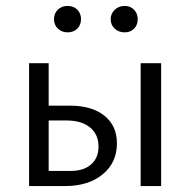

<svg xmlns="http://www.w3.org/2000/svg" viewBox="-20 -627 640 647"><path d="M78 -414H144V-271H215Q290 -271 332 -237Q374 -203 374 -144Q374 -79 326 -39.5Q278 0 199 0H78ZM454 -414H523V0H454ZM162 -562Q162 -582 175 -594.5Q188 -607 208 -607Q228 -607 240.5 -594.5Q253 -582 253 -562Q253 -543 240.5 -530.5Q228 -518 208 -518Q188 -518 175 -530.5Q162 -543 162 -562ZM353 -562Q353 -581 366.5 -594Q380 -607 400 -607Q419 -607 431.5 -594.5Q444 -582 444 -562Q444 -543 432 -530.5Q420 -518 400 -518Q380 -518 366.5 -530.5Q353 -543 353 -562ZM218 -51Q262 -51 287 -73Q312 -95 312 -133Q312 -174 283.5 -197.5Q255 -221 204 -221H144V-51Z"/></svg>

Font: LXGW Bright TC
Style: Regular
Weight: 400
Designer: Christian Thalmann (Catharsis Fonts)
Foundry: LXGW / Christian Thalmann (Catharsis Fonts) / Fontworks Inc.
Version: Version 5.501